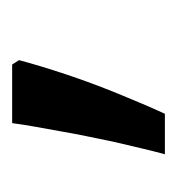

<svg xmlns="http://www.w3.org/2000/svg" viewBox="-8 -148 285 308"><g transform="rotate(-90 134.0 6.5)"><path d="M185 -116 192 -105C186 -82 178 -56 169 -29C160 -2 150 25 139 52C128 79 117 105 106 129H41C48 104 54 76 61 47C67 18 73 -10 78 -39C83 -67 88 -93 91 -116H185Z"/></g></svg>

Font: NameLogos Sans
Style: Regular
Weight: 500
Version: Version 0.1